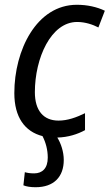

<svg xmlns="http://www.w3.org/2000/svg" viewBox="-20 -566 459 804"><path d="M129 218C206 218 247 174 247 104C247 69 235 34 220 10C265 9 305 -4 336 -21V-92C299 -74 263 -61 225 -61C162 -61 126 -103 126 -180C126 -322 193 -474 303 -474C337 -474 369 -463 392 -451L419 -521C386 -537 345 -546 302 -546C133 -546 40 -356 40 -176C40 -75 84 -15 158 4C172 31 180 62 180 94C180 139 157 160 123 160C106 160 94 158 84 155L78 210C90 215 107 218 129 218Z"/></svg>

Font: Noto Sans SemiCondensed
Style: Italic
Weight: 400
Width: 4
Italic angle: -12°
Designer: Monotype Design Team
Foundry: Monotype Imaging Inc.
Version: Version 2.013